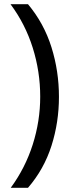

<svg xmlns="http://www.w3.org/2000/svg" viewBox="-20 -734 340 912"><path d="M260 -274Q260 -153 224.5 -41.5Q189 70 113 158H31Q100 64 135.5 -47.5Q171 -159 171 -275Q171 -394 135.5 -507Q100 -620 30 -714H113Q189 -623 224.5 -509.5Q260 -396 260 -274Z"/></svg>

Font: Noto Sans Indic Siyaq Numbers
Style: Regular
Weight: 400
Designer: Monotype Design Team
Foundry: Monotype Imaging Inc.
Version: Version 2.002; ttfautohint (v1.8.4.7-5d5b)